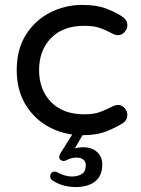

<svg xmlns="http://www.w3.org/2000/svg" viewBox="-20 -540 573 781"><path d="M315 10Q244 10 183 -21.5Q122 -53 85 -112.5Q48 -172 48 -255Q48 -339 85 -398Q122 -457 183 -488.5Q244 -520 315 -520Q374 -520 413.5 -504.5Q453 -489 478 -472Q498 -459 498 -437Q498 -423 487 -410Q476 -397 460 -397Q449 -397 438 -403Q412 -417 387 -426Q362 -435 323 -435Q236 -435 187.5 -385Q139 -335 139 -255Q139 -175 187.5 -125Q236 -75 323 -75Q362 -75 387 -84.5Q412 -94 438 -107Q449 -113 460 -113Q476 -113 487 -100Q498 -87 498 -73Q498 -51 478 -38Q453 -22 413.5 -6Q374 10 315 10ZM285 221Q269 221 245 216Q221 211 195 195Q191 193 187.5 188Q184 183 184 178Q184 170 188.5 164Q193 158 203 158Q206 158 209 159Q212 160 213 161Q230 170 244.5 174Q259 178 272 178Q296 178 312.5 168Q329 158 329 132Q329 117 318.5 109Q308 101 293 101Q283 101 273 103Q263 105 249 112Q248 113 245 114Q242 115 239 115Q232 115 226.5 110.5Q221 106 221 99Q221 94 222.5 90.5Q224 87 225 85L289 -17H331L285 63Q301 59 319 59Q353 59 374.5 78Q396 97 396 129Q396 175 367 198Q338 221 285 221Z"/></svg>

Font: Varela Round
Style: Regular
Weight: 400
Designer: Joe Prince, Avraham Cornfeld
Foundry: Joe Prince, Avraham Cornfeld
Version: Version 3.010; ttfautohint (v1.8.4.7-5d5b)